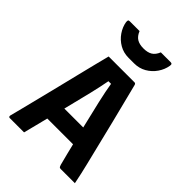

<svg xmlns="http://www.w3.org/2000/svg" viewBox="-268 -1066 1186 1186"><g transform="rotate(45 325.0 -473.5)"><path d="M170 0H44Q41 0 38 -3Q35 -6 36 -13Q44 -43 57 -95Q70 -147 86.5 -212.5Q103 -278 120.5 -349Q138 -420 154.5 -487.5Q171 -555 185 -610.5Q199 -666 208 -701H434Q443 -701 446 -690Q475 -577 509.5 -438.5Q544 -300 583 -139Q591 -106 599 -71Q607 -36 614 0H491Q482 0 479 -3.5Q476 -7 472 -19Q462 -57 453 -93Q444 -129 436 -162H211Q202 -125 191.5 -84.5Q181 -44 170 0ZM315 -592Q305 -537 287 -461.5Q269 -386 242 -280H407Q382 -383 364.5 -459.5Q347 -536 338 -592ZM418 -947H502Q512 -947 515 -943Q518 -939 516 -927Q510 -890 487 -856.5Q464 -823 428.5 -802.5Q393 -782 349 -782H301Q257 -782 221.5 -802.5Q186 -823 163 -856.5Q140 -890 134 -927Q133 -939 135.5 -943Q138 -947 148 -947H232Q245 -915 267 -901.5Q289 -888 325 -888Q361 -888 383 -901.5Q405 -915 418 -947Z"/></g></svg>

Font: Recursive Sn Lnr St
Style: Bold
Weight: 700
Version: Version 1.079;hotconv 1.0.112;makeotfexe 2.5.65598; ttfautoh